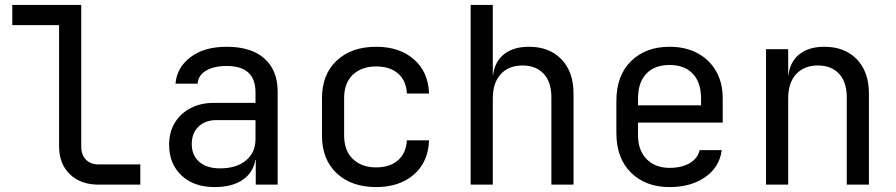

<svg xmlns="http://www.w3.org/2000/svg" viewBox="-20 -750 3640 780"><path d="M380 0Q307 0 263.5 -42.5Q220 -85 220 -155V-648H30V-730H310V-155Q310 -121 329 -101.5Q348 -82 380 -82H550V0Z M852 10Q767 10 717 -37.5Q667 -85 667 -162Q667 -213 690 -251Q713 -289 754 -310.5Q795 -332 848 -332H1018V-375Q1018 -482 901 -482Q849 -482 817 -463Q785 -444 783 -410H693Q698 -475 753.5 -517.5Q809 -560 901 -560Q1001 -560 1054.5 -512Q1108 -464 1108 -378V0H1019V-100H1017Q1009 -49 966 -19.5Q923 10 852 10ZM874 -66Q940 -66 979 -98Q1018 -130 1018 -185V-262H858Q814 -262 786.5 -235.5Q759 -209 759 -165Q759 -119 789.5 -92.5Q820 -66 874 -66Z M1508 10Q1408 10 1348 -46Q1288 -102 1288 -200V-350Q1288 -448 1348 -504Q1408 -560 1508 -560Q1603 -560 1661.5 -509Q1720 -458 1723 -370H1633Q1630 -423 1597 -451.5Q1564 -480 1508 -480Q1449 -480 1413.5 -446.5Q1378 -413 1378 -351V-200Q1378 -138 1413.5 -104Q1449 -70 1508 -70Q1564 -70 1597 -99Q1630 -128 1633 -180H1723Q1720 -92 1661.5 -41Q1603 10 1508 10Z M1892 0V-730H1982V-445H1983Q1990 -500 2028 -530Q2066 -560 2129 -560Q2212 -560 2261 -509Q2310 -458 2310 -370V0H2220V-355Q2220 -417 2188.5 -450.5Q2157 -484 2103 -484Q2047 -484 2014.5 -449Q1982 -414 1982 -350V0Z M2700 10Q2603 10 2543.5 -48.5Q2484 -107 2484 -210V-340Q2484 -443 2543.5 -501.5Q2603 -560 2700 -560Q2765 -560 2813.5 -534Q2862 -508 2889 -461Q2916 -414 2916 -350V-252H2572V-200Q2572 -139 2607 -103.5Q2642 -68 2700 -68Q2750 -68 2782.5 -87.5Q2815 -107 2822 -140H2912Q2903 -71 2845 -30.5Q2787 10 2700 10ZM2572 -322H2828V-350Q2828 -415 2794.5 -450.5Q2761 -486 2700 -486Q2639 -486 2605.5 -450.5Q2572 -415 2572 -350Z M3092 0V-550H3182V-445H3183Q3190 -500 3228 -530Q3266 -560 3329 -560Q3412 -560 3461 -509Q3510 -458 3510 -370V0H3420V-354Q3420 -417 3388.5 -450.5Q3357 -484 3303 -484Q3247 -484 3214.5 -449Q3182 -414 3182 -350V0Z"/></svg>

Font: JetBrains Mono NL
Style: Regular
Weight: 400
Monospace: yes
Designer: Philipp Nurullin, Konstantin Bulenkov
Foundry: JetBrains
Version: Version 2.305; ttfautohint (v1.8.4.7-5d5b)